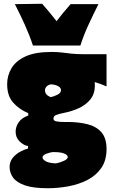

<svg xmlns="http://www.w3.org/2000/svg" viewBox="-20 -794 602 1020"><path d="M234 206Q157 206 112.8 190.8Q68.5 175.5 49.8 149.8Q31 124 31 93Q31 65.5 47.2 45.2Q63.5 25 86.2 12.5Q109 0 129 -5V-18Q104.5 -22.5 83.8 -43Q63 -63.5 63 -95Q63 -120 79 -144Q95 -168 130 -180V-193Q83.5 -212 50.8 -248Q18 -284 18 -347Q18 -392 40.8 -431Q63.5 -470 115 -494Q166.5 -518 253 -518Q285.5 -518 309.5 -515Q333.5 -512 360 -509Q386.5 -506 427 -506H546V-335Q513.5 -349.5 483 -358Q484 -349.5 484 -340Q484 -296 460.8 -266.8Q437.5 -237.5 400.5 -220.2Q363.5 -203 323 -195Q292.5 -189 278.2 -183.2Q264 -177.5 264 -164Q264 -153 278 -149.5Q292 -146 321 -146H339Q396.5 -146 443.5 -134.5Q490.5 -123 518.2 -92Q546 -61 546 -2Q546 58 518.2 98.2Q490.5 138.5 444.5 162Q398.5 185.5 343.5 195.8Q288.5 206 234 206ZM249 -278Q264 -280.5 284 -290.2Q304 -300 304 -315Q304 -328 289.2 -336.2Q274.5 -344.5 251 -346Q237 -344 228 -335Q219 -326 219 -314Q219 -289.5 249 -278ZM277 74Q299 70 319.5 60.5Q340 51 340 40Q340 29.5 321.5 21.8Q303 14 266 14H259Q245.5 15.5 225.8 23Q206 30.5 206 42Q206 53 223.2 62.8Q240.5 72.5 277 74ZM155 -552Q137 -607 112 -662.2Q87 -717.5 59 -772L204 -774Q245 -727.5 280.5 -681.5Q315.5 -727.5 355 -772H503Q475.5 -717.5 450 -662.2Q424.5 -607 407 -552Z"/></svg>

Font: Commissioner Flair Black
Style: Regular
Weight: 900
Designer: Kostas Bartsokas
Foundry: Kostas Bartsokas
Version: Version 1.000; ttfautohint (v1.8.3)